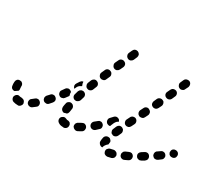

<svg xmlns="http://www.w3.org/2000/svg" viewBox="-129 -780 1169 1029"><g transform="rotate(30 455.5 -265.0)"><path d="M71 16Q74 13 76 9Q78 5 78 0Q78 -1 78 -2Q78 -3 78 -4Q75 -8 74 -13Q70 -18 66 -20Q61 -22 56 -23Q49 -23 43 -24Q34 -28 26 -24Q18 -20 14 -11Q11 -2 15 6Q19 15 28 18Q41 22 55 22Q60 23 64 21Q68 19 71 16ZM646 5Q648 1 648 -3Q649 -8 648 -12Q647 -12 647 -13Q647 -13 647 -13Q647 -14 646 -15Q643 -23 635 -26Q628 -30 620 -28Q610 -25 603 -24Q598 -23 594 -20Q591 -18 588 -14Q585 -11 584 -6Q584 -2 584 2Q586 12 593 17Q601 22 610 21Q620 19 632 16Q636 14 640 12Q643 9 646 5ZM344 -4Q350 -10 350 -20Q350 -24 349 -28Q347 -32 344 -36Q341 -39 337 -40Q333 -42 328 -42Q326 -42 324 -42Q321 -43 320 -44Q316 -46 311 -47Q307 -48 303 -47Q298 -46 295 -43Q291 -41 288 -37Q283 -29 285 -20Q287 -11 295 -6Q306 2 321 2Q324 3 328 3Q337 3 344 -4ZM155 -36Q156 -40 154 -45Q153 -49 150 -52Q147 -56 143 -58Q140 -60 135 -61Q131 -61 126 -60Q122 -58 119 -56Q111 -49 104 -44Q100 -42 98 -38Q95 -34 95 -30Q94 -25 95 -21Q96 -16 98 -13Q101 -9 105 -7Q109 -4 113 -4Q118 -3 122 -4Q126 -5 130 -8Q138 -14 147 -21Q150 -24 153 -27Q155 -31 155 -36ZM728 -32Q730 -36 729 -41Q729 -45 727 -49Q727 -49 727 -49Q727 -50 727 -50Q722 -58 714 -61Q705 -63 697 -59Q688 -55 679 -51Q675 -49 672 -46Q669 -42 668 -38Q666 -34 666 -29Q667 -25 668 -21Q672 -12 681 -9Q690 -6 698 -10Q707 -14 717 -19Q721 -21 724 -24Q727 -28 728 -32ZM543 -16Q540 -19 538 -23Q536 -27 536 -32Q536 -43 539 -56Q541 -65 549 -70Q557 -75 566 -73Q571 -73 574 -70Q578 -67 580 -64Q583 -60 584 -55Q584 -51 583 -47Q583 -43 582 -39Q575 -34 570 -27Q564 -20 562 -11Q562 -10 562 -9Q561 -9 560 -9Q559 -9 559 -9Q554 -9 550 -11Q546 -13 543 -16ZM432 -60Q429 -64 426 -67Q422 -69 418 -71Q413 -72 409 -71Q405 -70 401 -68Q392 -63 383 -58Q379 -56 377 -53Q374 -50 372 -45Q371 -41 371 -37Q371 -32 373 -28Q378 -20 387 -17Q395 -14 404 -18Q414 -23 424 -29Q432 -34 434 -43Q436 -52 432 -60ZM-16 -93Q-9 -100 0 -99Q5 -99 9 -98Q13 -96 16 -93Q19 -90 21 -85Q23 -81 22 -77Q22 -67 23 -60Q24 -56 23 -52Q22 -49 20 -46Q18 -45 16 -44Q9 -40 3 -35Q-6 -34 -13 -39Q-20 -45 -21 -54Q-23 -65 -22 -77Q-22 -86 -16 -93ZM805 -76Q806 -81 805 -85Q805 -90 802 -93Q798 -101 789 -104Q779 -106 771 -101Q763 -96 755 -91Q747 -86 744 -77Q742 -68 747 -60Q749 -56 753 -53Q756 -51 761 -50Q765 -48 769 -49Q774 -50 778 -52Q786 -57 795 -62Q799 -65 801 -68Q804 -72 805 -76ZM210 -116Q207 -119 203 -121Q198 -122 194 -122Q189 -122 185 -120Q181 -118 178 -114Q172 -107 165 -100Q162 -97 161 -93Q159 -88 159 -84Q160 -79 161 -75Q163 -71 166 -68Q173 -62 183 -62Q192 -62 198 -69Q205 -77 212 -85Q218 -92 218 -101Q217 -110 210 -116ZM507 -101Q507 -106 506 -110Q504 -114 501 -118Q498 -121 494 -123Q490 -125 486 -125Q481 -125 477 -124Q473 -122 470 -119Q462 -113 454 -106Q447 -100 446 -91Q445 -82 451 -74Q457 -67 466 -66Q475 -65 483 -71Q491 -78 499 -86Q503 -89 505 -93Q507 -97 507 -101ZM275 -75Q272 -78 271 -83Q270 -87 270 -91Q271 -102 274 -114Q275 -123 283 -128Q291 -134 300 -132Q304 -131 308 -129Q312 -126 314 -123Q317 -119 318 -114Q319 -110 318 -106Q316 -95 315 -86Q314 -81 312 -77Q309 -72 304 -70Q301 -69 298 -69Q294 -68 290 -66Q290 -66 290 -66Q290 -66 290 -66Q286 -67 282 -69Q278 -71 275 -75ZM563 -124Q567 -133 571 -143Q575 -151 583 -155Q592 -158 601 -154Q605 -152 608 -149Q611 -146 612 -142Q614 -137 614 -133Q614 -128 612 -124Q608 -115 604 -106Q601 -99 593 -95Q586 -91 578 -93Q576 -94 575 -95Q571 -96 567 -99Q564 -103 563 -107Q561 -111 561 -115Q561 -120 563 -124ZM874 -143Q872 -147 868 -149Q864 -152 860 -152Q855 -153 851 -152Q847 -151 843 -148Q835 -143 827 -137Q823 -135 821 -131Q818 -127 818 -123Q817 -118 818 -114Q819 -109 821 -106Q827 -98 836 -96Q845 -95 853 -100Q861 -106 869 -112Q877 -117 878 -127Q880 -136 874 -143ZM570 -173Q569 -176 567 -178Q566 -181 564 -183Q557 -189 548 -189Q538 -188 532 -181Q525 -174 518 -166Q511 -159 512 -150Q512 -141 519 -134Q522 -131 526 -130Q530 -128 535 -128Q536 -128 538 -128Q539 -129 541 -129Q541 -131 542 -133Q546 -142 550 -152Q554 -160 560 -166Q565 -170 570 -173ZM271 -161Q269 -167 268 -173Q268 -177 268 -181Q267 -183 266 -184Q265 -185 263 -186Q256 -192 246 -191Q237 -189 232 -182L220 -165Q214 -158 216 -149Q217 -139 225 -134Q228 -131 232 -130Q237 -129 241 -130Q246 -131 250 -133Q253 -135 256 -139L268 -155Q269 -156 270 -158Q270 -159 271 -161ZM932 -169Q933 -173 932 -177Q930 -182 928 -185Q922 -192 912 -193Q903 -194 896 -189Q892 -186 890 -182Q888 -178 888 -173Q887 -169 888 -165Q890 -160 892 -157Q898 -150 907 -149Q917 -148 924 -153Q928 -156 930 -160Q932 -164 932 -169ZM306 -155Q311 -154 315 -154Q320 -155 323 -157Q327 -159 330 -162Q333 -166 335 -170Q338 -179 341 -190Q344 -198 340 -207Q336 -215 327 -218Q323 -220 318 -219Q314 -219 310 -217Q306 -215 303 -212Q300 -208 298 -204Q295 -193 292 -183Q289 -174 293 -166Q297 -158 306 -155ZM610 -174Q602 -178 599 -187Q596 -196 600 -204L609 -222Q611 -227 614 -229Q617 -232 622 -234Q626 -235 630 -235Q635 -235 639 -233Q647 -229 650 -220Q653 -211 649 -203L640 -185Q638 -181 635 -178Q632 -175 627 -173Q623 -172 619 -172Q615 -172 611 -174Q611 -174 610 -174ZM270 -236 281 -253Q284 -257 288 -260Q293 -263 298 -263Q298 -262 298 -262Q298 -252 302 -244Q303 -241 304 -239Q302 -238 300 -237Q291 -233 285 -226Q280 -219 277 -211Q276 -208 275 -206Q268 -211 266 -220Q265 -229 270 -236ZM335 -241Q344 -237 352 -241Q361 -245 364 -253L372 -273Q376 -282 372 -290Q368 -299 359 -302Q351 -306 342 -302Q334 -298 330 -290L322 -270Q319 -261 323 -253Q326 -244 335 -241ZM637 -266Q639 -262 642 -258Q645 -255 649 -253Q653 -251 657 -251Q662 -251 666 -252Q670 -253 674 -256Q677 -259 679 -263L688 -281Q690 -285 690 -290Q690 -294 689 -298Q687 -303 684 -306Q681 -309 677 -311Q669 -316 660 -313Q651 -310 647 -301L638 -283Q636 -279 636 -275Q636 -270 637 -266ZM369 -324Q377 -321 386 -324Q395 -327 398 -336L407 -356Q411 -364 407 -373Q404 -382 395 -385Q387 -389 378 -386Q369 -382 366 -374L357 -354Q353 -345 357 -337Q360 -328 369 -324ZM676 -344Q677 -340 680 -337Q683 -334 687 -332Q696 -328 705 -331Q713 -334 717 -342L726 -360Q728 -364 728 -369Q728 -373 727 -377Q725 -382 723 -385Q720 -388 715 -390Q707 -394 698 -391Q689 -388 685 -380L677 -362Q675 -358 675 -353Q674 -349 676 -344ZM405 -407Q414 -403 422 -406Q431 -410 435 -418L444 -437Q448 -446 445 -455Q442 -463 433 -467Q425 -471 416 -468Q407 -465 403 -456L394 -437Q390 -428 394 -420Q397 -411 405 -407ZM725 -411Q734 -407 742 -410Q751 -413 755 -422L763 -440Q767 -448 764 -457Q761 -466 752 -470Q744 -473 735 -470Q727 -467 723 -459L714 -440Q710 -432 713 -423Q717 -414 725 -411ZM443 -489Q452 -485 460 -488Q469 -492 473 -500Q479 -514 482 -521Q485 -529 482 -538Q478 -546 469 -550Q461 -553 452 -550Q444 -546 440 -537Q438 -531 432 -519Q428 -510 432 -501Q435 -493 443 -489ZM762 -490Q770 -486 779 -490Q788 -493 791 -502L800 -520Q803 -528 800 -537Q797 -546 788 -550Q779 -553 771 -550Q762 -547 758 -538L750 -520Q746 -511 750 -503Q753 -494 762 -490Z"/></g></svg>

Font: FRB American Cursive Guidelines Arrows Dashed Extrabold
Style: Bold Italic
Weight: 800
Italic angle: -25°
Version: Version 2.0;Modular Font Editor K font №1